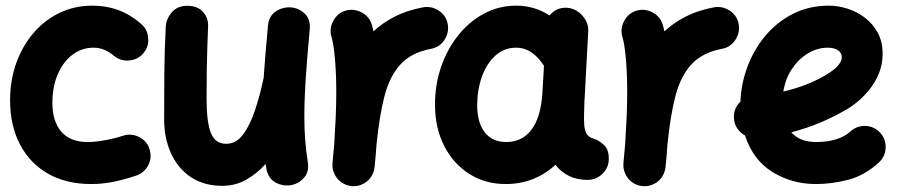

<svg xmlns="http://www.w3.org/2000/svg" viewBox="-20 -583 3173 678"><path d="M485.8 -394.5Q466.3 -371.6 435.3 -369.4Q404.3 -367.2 381.3 -386.7Q348.6 -414.6 310.5 -414.6Q268.1 -414.6 235.4 -389.4Q202.6 -364.3 183.8 -320.3Q165 -276.4 165 -219.7Q165 -154.8 196.3 -118.2Q227.5 -81.5 289.6 -81.5Q316.9 -81.5 352.3 -88.1Q387.7 -94.7 417 -104.5Q446.3 -112.8 473.6 -97.9Q501 -83 508.8 -53.7Q517.1 -23.9 502.2 2.7Q487.3 29.3 458 38.1Q413.6 52.7 376.5 59.8Q339.4 66.9 302.2 66.9Q213.4 66.9 149.2 30Q85 -6.8 50.3 -73.5Q15.6 -140.1 15.6 -228.5Q15.6 -298.8 37.1 -359.4Q58.6 -419.9 97.7 -465.8Q136.7 -511.7 189.9 -537.4Q243.2 -563 306.2 -563Q405.3 -563 478 -499Q501 -479.5 503.4 -448.5Q505.9 -417.5 485.8 -394.5Z M1073.7 -478.5Q1064 -374 1059.3 -301.3Q1054.7 -228.5 1054.7 -173.3Q1054.7 -127.4 1057.6 -89.1Q1060.5 -50.8 1066.9 -11.7Q1072.3 22 1055.2 42.7Q1038.1 63.5 1012.7 69.8Q983.9 76.7 955.3 62.7Q926.8 48.8 920.4 11.2Q918.9 3.4 918 -3.9Q886.7 30.8 848.6 52Q810.5 73.2 765.6 73.2Q699.2 73.2 653.3 42Q607.4 10.7 583.5 -42.5Q559.6 -95.7 559.6 -161.1Q559.6 -239.7 560.3 -323.5Q561 -407.2 565.4 -489.7Q567.4 -517.1 586.9 -539.8Q606.4 -562.5 641.6 -562.5Q678.2 -562.5 697.3 -540.5Q716.3 -518.6 714.8 -489.7Q713.4 -454.1 712.2 -418.5Q710.9 -382.8 710.2 -338.9Q709.5 -294.9 709.5 -234.4Q709.5 -150.9 724.9 -113Q740.2 -75.2 778.8 -75.2Q814 -75.2 838.6 -108.4Q863.3 -141.6 880.9 -194.8Q898.4 -248 911.1 -308.6Q913.6 -348.1 917.5 -393.6Q921.4 -439 926.3 -492.2Q929.7 -527.8 955.3 -543.7Q981 -559.6 1009.3 -556.6Q1036.1 -554.2 1056.6 -534.4Q1077.1 -514.6 1073.7 -478.5Z M1221.2 74.2Q1211.4 73.2 1202.6 69.8Q1172.9 58.6 1160.2 29.3Q1152.3 11.7 1154.3 -7.3Q1154.8 -10.7 1154.8 -14.6Q1156.2 -28.8 1157.5 -43.7Q1158.7 -58.6 1160.2 -73.2Q1163.1 -116.2 1165.3 -164.6Q1167.5 -212.9 1167.5 -259.8Q1167.5 -320.8 1162.8 -374.5Q1158.2 -428.2 1150.4 -453.1Q1142.1 -481.9 1157 -509.5Q1171.9 -537.1 1200.7 -545.4Q1229.5 -553.7 1257.1 -539.1Q1284.7 -524.4 1293 -495.6Q1296.4 -484.4 1298.8 -472.2Q1331.1 -502.4 1374 -524.4Q1417 -546.4 1473.6 -557.1Q1503.4 -562.5 1529.5 -545.4Q1555.7 -528.3 1561 -498Q1566.4 -468.3 1549.3 -442.1Q1532.2 -416 1502 -410.6Q1431.6 -397 1393.6 -355Q1355.5 -313 1337.4 -242.4Q1319.3 -171.9 1309.6 -72.3Q1306.6 -29.3 1302.7 7.3Q1301.8 17.1 1298.3 25.9Q1287.1 55.7 1257.8 68.4Q1240.2 76.2 1221.2 74.2Z M2055.2 52.2Q2017.6 52.2 1989.3 38.3Q1960.9 24.4 1941.4 -1Q1867.2 66.9 1766.1 66.9Q1693.4 66.9 1637 31Q1580.6 -4.9 1548.6 -67.6Q1516.6 -130.4 1516.1 -210.9Q1515.6 -281.7 1537.1 -345.2Q1558.6 -408.7 1597.7 -457.8Q1636.7 -506.8 1689.2 -534.9Q1741.7 -563 1803.2 -563Q1867.2 -563 1920.9 -528.3Q1931.6 -543 1949.2 -550.3Q1966.8 -557.6 1986.8 -555.2Q2017.1 -550.8 2038.1 -525.9Q2059.1 -501 2057.1 -471.7L2044.9 -243.2Q2044.4 -235.8 2043.9 -228.5Q2043 -207.5 2042.5 -181.9Q2042 -156.2 2043 -143.6Q2043.9 -125.5 2050.8 -111.8Q2057.6 -98.1 2079.6 -92.3Q2097.2 -85.9 2113.5 -70.3Q2129.9 -54.7 2129.9 -22Q2129.9 8.3 2107.9 30.3Q2085.9 52.2 2055.2 52.2ZM1768.1 -81.5Q1822.3 -81.5 1855.2 -123Q1888.2 -164.6 1895 -248.5Q1895 -254.9 1895.5 -260.3Q1895.5 -263.2 1896 -266.1L1900.9 -350.6Q1881.8 -380.9 1857.2 -397.7Q1832.5 -414.6 1801.8 -414.6Q1760.3 -414.6 1729.2 -386.5Q1698.2 -358.4 1681.6 -311.8Q1665 -265.1 1665 -209Q1666 -147.9 1692.6 -114.7Q1719.2 -81.5 1768.1 -81.5Z M2248.5 74.2Q2238.8 73.2 2230 69.8Q2200.2 58.6 2187.5 29.3Q2179.7 11.7 2181.6 -7.3Q2182.1 -10.7 2182.1 -14.6Q2183.6 -28.8 2184.8 -43.7Q2186 -58.6 2187.5 -73.2Q2190.4 -116.2 2192.6 -164.6Q2194.8 -212.9 2194.8 -259.8Q2194.8 -320.8 2190.2 -374.5Q2185.5 -428.2 2177.7 -453.1Q2169.4 -481.9 2184.3 -509.5Q2199.2 -537.1 2228 -545.4Q2256.8 -553.7 2284.4 -539.1Q2312 -524.4 2320.3 -495.6Q2323.7 -484.4 2326.2 -472.2Q2358.4 -502.4 2401.4 -524.4Q2444.3 -546.4 2501 -557.1Q2530.8 -562.5 2556.9 -545.4Q2583 -528.3 2588.4 -498Q2593.8 -468.3 2576.7 -442.1Q2559.6 -416 2529.3 -410.6Q2459 -397 2420.9 -355Q2382.8 -313 2364.7 -242.4Q2346.7 -171.9 2336.9 -72.3Q2334 -29.3 2330.1 7.3Q2329.1 17.1 2325.7 25.9Q2314.5 55.7 2285.2 68.4Q2267.6 76.2 2248.5 74.2Z M3083 -8.8Q3032.7 37.1 2974.6 52Q2916.5 66.9 2861.8 66.9Q2777.3 66.9 2708.5 24.9Q2639.6 -17.1 2610.8 -104.5Q2594.7 -113.3 2583.7 -129.2Q2572.8 -145 2571.8 -165Q2569.3 -199.7 2594.7 -224.1Q2596.7 -285.6 2618.9 -345.9Q2641.1 -406.2 2681.6 -455.3Q2722.2 -504.4 2779.3 -533.7Q2836.4 -563 2907.2 -563Q2938.5 -563 2971.7 -552.7Q3004.9 -542.5 3033.2 -521.2Q3061.5 -500 3079.1 -468.3Q3096.7 -436.5 3096.7 -393.1Q3096.7 -355 3083.3 -323Q3069.8 -291 3050 -266.6Q3030.3 -242.2 3010.3 -225.6Q2990.2 -209 2976.6 -200.7Q2928.2 -171.9 2877.7 -150.6Q2827.1 -129.4 2774.4 -115.7Q2804.2 -81.5 2861.8 -81.5Q2941.9 -81.5 2983.4 -119.1Q3006.3 -139.6 3037.1 -138.2Q3067.9 -136.7 3088.4 -113.8Q3108.9 -91.3 3107.4 -60.3Q3106 -29.3 3083 -8.8ZM2902.8 -414.6Q2866.7 -414.6 2833.5 -394.8Q2800.3 -375 2776.9 -340.1Q2753.4 -305.2 2746.1 -259.8Q2830.6 -279.3 2895 -317.4Q2928.2 -337.4 2940.4 -352.8Q2952.6 -368.2 2952.6 -380.9Q2952.6 -396.5 2939.2 -405.5Q2925.8 -414.6 2902.8 -414.6Z"/></svg>

Font: Mikhak ExtraBold
Style: Regular
Weight: 800
Designer: Amin Abedi
Version: Version 3.3